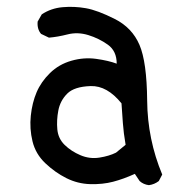

<svg xmlns="http://www.w3.org/2000/svg" viewBox="-20 -539 540 561"><path d="M415 2Q399 0 388 -10L374 -31Q341 -16 310.5 -8Q280 0 243.5 -1Q207 -2 174 -18.5Q141 -35 112.5 -62Q84 -89 75 -126Q66 -163 70 -201Q74 -239 87 -269.5Q100 -300 126 -325.5Q152 -351 188.5 -361.5Q225 -372 261 -367Q297 -362 321 -353Q321 -390 295 -408.5Q269 -427 238 -436.5Q207 -446 177.5 -438.5Q148 -431 123 -429L100 -440Q88 -454 90 -476L102 -497Q129 -515 163 -518Q197 -521 231 -515Q265 -509 315.5 -483.5Q366 -458 387.5 -408Q409 -358 410 -245Q411 -132 454 -29L444 -10Q431 0 415 2ZM319 -93 347 -116Q341 -151 339 -179.5Q337 -208 335 -237Q293 -289 245 -287.5Q197 -286 176.5 -265.5Q156 -245 150.5 -216.5Q145 -188 147.5 -161Q150 -134 169 -115.5Q188 -97 215 -85.5Q242 -74 270.5 -78.5Q299 -83 319 -93Z"/></svg>

Font: Kosefont JP
Style: Regular
Weight: 400
Designer: Nozomi Seto 瀬戸のぞみ
Version: Version 3.00;June 19, 2020